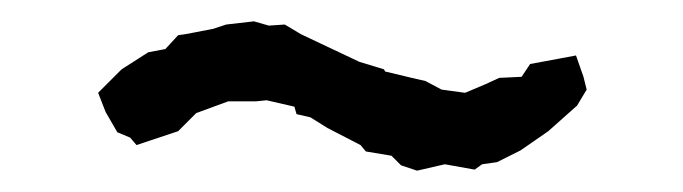

<svg xmlns="http://www.w3.org/2000/svg" viewBox="-20 -338 640 180"><path d="M371 -178 356 -183 347 -192 323 -196 318 -202 287 -218 271 -228 258 -231 256 -238 230 -244 220 -243H194L164 -232L147 -215L108 -202L102 -209L90 -214L79 -233L72 -251L94 -273L119 -289L135 -292L147 -305L154 -306L180 -311L192 -315L218 -318L232 -314L247 -315L262 -306L281 -297L317 -280L340 -273L341 -271L366 -265L379 -262L394 -254L416 -251L435 -259L448 -265L469 -266L477 -278L504 -283L520 -286L527 -266L530 -254L521 -239L494 -215L481 -206L468 -197L446 -186L432 -184L425 -179L397 -184Z"/></svg>

Font: Winky Rough
Style: Italic
Weight: 400
Italic angle: -8.97852°
Designer: Simon Atzbach
Foundry: typofactur
Version: Version 1.206